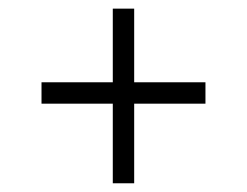

<svg xmlns="http://www.w3.org/2000/svg" viewBox="-20 -466 563 438"><path d="M286.1 -229.5V-47.9H237.3V-229.5H74.7V-278.3H237.3V-446.3H286.1V-278.3H448.7V-229.5Z"/></svg>

Font: Vazirmatn RD UI ExtraLight
Style: Regular
Weight: 200
Designer: Saber Rastikerdar
Foundry: Saber Rastikerdar
Version: Version 33.003